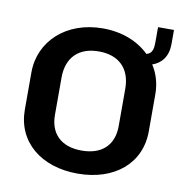

<svg xmlns="http://www.w3.org/2000/svg" viewBox="-81 -795 863 890"><g transform="rotate(10 350.0 -350.5)"><path d="M341.7 -558.3C432.5 -558.3 491.7 -507.5 491.7 -408.3V-233.3C491.7 -145.8 439.2 -91.7 341.7 -91.7C244.2 -91.7 191.7 -145.8 191.7 -233.3V-408.3C191.7 -507.5 250.8 -558.3 341.7 -558.3ZM560 -585C508.3 -635.8 432.5 -666.7 341.7 -666.7C169.2 -666.7 50 -555 50 -408.3V-233.3C50 -81.7 169.2 16.7 341.7 16.7C514.2 16.7 633.3 -81.7 633.3 -233.3V-408.3C633.3 -457.5 620 -503.3 595 -541.7C639.2 -556.7 666.7 -593.3 666.7 -650V-716.7H591.7V-650C591.7 -621.7 590.8 -592.5 560 -585Z"/></g></svg>

Font: BoonHome
Style: Bold
Weight: 700
Designer: Sungsit Sawaiwan
Foundry: Sungsit Sawaiwan
Version: Version 0.2